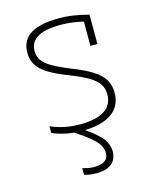

<svg xmlns="http://www.w3.org/2000/svg" viewBox="-113 -606 726 903"><g transform="rotate(-15 250.0 -155.0)"><path d="M231 10Q191 10 155.5 3Q120 -4 87 -18V-51Q121 -36 156 -29Q191 -22 231 -22Q309 -22 349 -48.5Q389 -75 389 -126Q389 -154 375 -175.5Q361 -197 328.5 -216.5Q296 -236 240 -258Q180 -281 144 -303Q108 -325 92 -351Q76 -377 76 -411Q76 -471 122 -500.5Q168 -530 261 -530Q295 -530 326.5 -525.5Q358 -521 405 -509V-366H371V-507L391 -480Q348 -490 320 -494Q292 -498 262 -498Q185 -498 148 -476Q111 -454 111 -410Q111 -385 124 -365.5Q137 -346 168.5 -327.5Q200 -309 254 -287Q316 -263 353.5 -239.5Q391 -216 407.5 -188.5Q424 -161 424 -125Q424 -59 374.5 -24.5Q325 10 231 10ZM243 220Q228 220 213 218Q198 216 185 212V179Q197 183 212 186Q227 189 241 189Q258 189 274 185Q290 181 300.5 170Q311 159 311 138Q311 104 277 72Q243 40 179 0L209 -12Q273 26 308.5 62Q344 98 344 141Q344 159 336 177Q328 195 306 207.5Q284 220 243 220Z"/></g></svg>

Font: M PLUS Code Latin ExtraLight
Style: Regular
Weight: 250
Designer: Coji Morishita
Foundry: UNDERFOREST DESIGN
Version: Version 1.002; ttfautohint (v1.8.3)